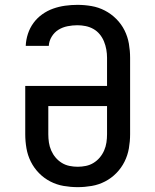

<svg xmlns="http://www.w3.org/2000/svg" viewBox="-20 -763 640 791"><path d="M300 8Q271 8 242 3Q213 -2 187 -15.5Q161 -29 140.5 -50Q120 -71 107 -97Q94 -123 89 -152Q84 -181 84 -210V-409H421V-525Q421 -542 418 -559Q415 -576 408.5 -592Q402 -608 391 -621.5Q380 -635 365 -643.5Q350 -652 333 -655.5Q316 -659 299 -659Q279 -659 258.5 -655Q238 -651 221 -640.5Q204 -630 193 -612Q182 -594 181 -574H86Q87 -599 95 -623.5Q103 -648 118 -668.5Q133 -689 154 -704Q175 -719 199 -727.5Q223 -736 248.5 -739.5Q274 -743 299 -743Q328 -743 357 -738Q386 -733 412 -719.5Q438 -706 459 -685Q480 -664 493 -638Q506 -612 511 -583Q516 -554 516 -525V-210Q516 -181 511 -152Q506 -123 493 -97Q480 -71 459.5 -50Q439 -29 413 -15.5Q387 -2 358 3Q329 8 300 8ZM300 -76Q317 -76 334 -79.5Q351 -83 365.5 -92Q380 -101 391 -114Q402 -127 409 -143Q416 -159 418.5 -176Q421 -193 421 -210V-326H179V-210Q179 -193 181.5 -176Q184 -159 191 -143Q198 -127 209 -114Q220 -101 234.5 -92Q249 -83 266 -79.5Q283 -76 300 -76Z"/></svg>

Font: Iosevka Slab Medium Extended
Style: Regular
Weight: 500
Width: 7
Monospace: yes
Designer: Belleve Invis
Foundry: Belleve Invis
Version: Version 11.1.1; ttfautohint (v1.8.3)